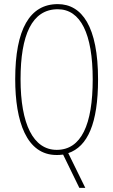

<svg xmlns="http://www.w3.org/2000/svg" viewBox="-20 -744 551 934"><path d="M457 -358C457 -614 379 -724 261 -724C125 -724 54 -602 54 -359C54 -153 109 10 255 10C264 10 274 10 287 8L366 170H395L312 1C406 -31 457 -143 457 -358ZM80 -359C80 -573 135 -699 261 -699C372 -699 431 -580 431 -358C431 -137 375 -15 256 -15C142 -15 80 -140 80 -359Z"/></svg>

Font: Noto Sans Ethiopic ExtraCondensed Thin
Style: Regular
Weight: 100
Width: 2
Designer: Monotype Design Team
Foundry: Monotype Imaging Inc.
Version: Version 2.102